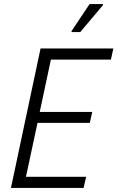

<svg xmlns="http://www.w3.org/2000/svg" viewBox="-20 -927 579 947"><path d="M34 0 180 -688H539L527 -633H231L176 -375H435L423 -321H165L108 -55H405L392 0ZM333 -769V-774L422 -907H488V-902L376 -769Z"/></svg>

Font: Saira SemiCondensed Light
Style: Italic
Weight: 300
Width: 4
Italic angle: -12°
Designer: Hector Gatti with collaboration of the Omnibus-Type team
Foundry: Omnibus-Type
Version: Version 1.101